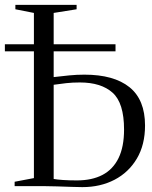

<svg xmlns="http://www.w3.org/2000/svg" viewBox="-41 -763 624 787"><path d="M296.5 4Q281 4 252.2 3Q223.5 2 193.2 1Q163 0 142.5 0H19V-18L98 -33V-710L22 -725V-743H273V-725L179 -710V-447Q212.5 -451 243 -454Q273.5 -457 305 -457Q425.5 -457 489.5 -405.8Q553.5 -354.5 553.5 -248.5Q553.5 -169.5 520 -113Q486.5 -56.5 428.5 -26.2Q370.5 4 296.5 4ZM274 -23.5Q336 -23.5 379 -46Q422 -68.5 444.8 -114.8Q467.5 -161 467.5 -232Q467.5 -341 420.5 -383Q373.5 -425 286.5 -425Q256 -425 230.8 -422.2Q205.5 -419.5 179 -415.5V-29.5Q191.5 -27 217.2 -25.2Q243 -23.5 274 -23.5ZM432.5 -581.5V-552.5H-21V-581.5Z"/></svg>

Font: Merriweather 144pt Light
Style: Regular
Weight: 300
Version: Version 2.100